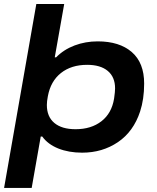

<svg xmlns="http://www.w3.org/2000/svg" viewBox="-28 -744 776 951"><path d="M-7.8 187 151.9 -724.1H290L243.2 -460H250Q287.6 -498.5 341.3 -518.8Q395 -539.1 456.1 -539.1Q563.5 -539.1 624.8 -486.1Q686 -433.1 686 -330.1Q686 -252.9 666 -191.9Q633.3 -92.3 556.2 -40Q479 12.2 378.9 12.2Q312.5 12.2 260.7 -8.5Q209 -29.3 181.2 -67.9H173.8L128.9 187ZM346.2 -104Q423.8 -104 474.6 -143.6Q525.4 -183.1 537.1 -255.9Q542 -289.6 542 -306.2Q542 -362.3 505.9 -392.6Q469.7 -422.9 403.8 -422.9Q325.2 -422.9 273.9 -382.3Q222.7 -341.8 209 -267.1Q204.1 -242.2 204.1 -224.1Q204.1 -166 241.2 -135Q278.3 -104 346.2 -104Z"/></svg>

Font: Archivo Expanded SemiBold
Style: Italic
Weight: 600
Width: 7
Italic angle: -10°
Designer: Hector Gatti
Foundry: Omnibus-Type
Version: Version 2.001